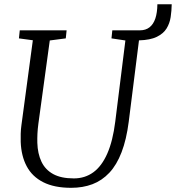

<svg xmlns="http://www.w3.org/2000/svg" viewBox="-20 -888 841 918"><path d="M320.5 10Q239.5 10 186.8 -16.8Q134 -43.5 107.8 -92.8Q81.5 -142 79 -209.5Q78.5 -228 79 -248.5Q79.5 -269 82.5 -290L137 -695.5L70.5 -704.5L74.5 -743H298.5L294.5 -704.5L218 -694.5L163.5 -296.5Q160 -270.5 159 -248.2Q158 -226 158.5 -205Q160 -153.5 178.2 -115Q196.5 -76.5 234.2 -55.8Q272 -35 333 -35Q386 -35 426.2 -64.2Q466.5 -93.5 493 -153.8Q519.5 -214 531 -306L579.5 -694.5L513 -704.5L517 -743H649Q676.5 -743 695 -757.5Q713.5 -772 722.8 -799.8Q732 -827.5 732.5 -867.5H801Q800.5 -836.5 796 -806.5Q791.5 -776.5 776.5 -752Q761.5 -727.5 730 -712Q698.5 -696.5 644.5 -695L595.5 -306Q584.5 -220.5 561.2 -160Q538 -99.5 502.8 -62Q467.5 -24.5 421.8 -7.2Q376 10 320.5 10Z"/></svg>

Font: Merriweather 28pt Light
Style: Italic
Weight: 300
Italic angle: -7.8°
Version: Version 2.101